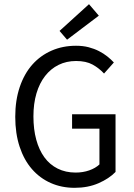

<svg xmlns="http://www.w3.org/2000/svg" viewBox="-20 -887 640 919"><path d="M337 12Q275 12 223 -11Q171 -34 133 -77.5Q95 -121 74 -184.5Q53 -248 53 -328Q53 -407 74.5 -470.5Q96 -534 134.5 -577.5Q173 -621 226.5 -644.5Q280 -668 344 -668Q377 -668 404 -661Q431 -654 453.5 -642.5Q476 -631 493.5 -617Q511 -603 525 -588L478 -535Q454 -561 423 -578Q392 -595 344 -595Q298 -595 260.5 -576.5Q223 -558 196 -523.5Q169 -489 154.5 -440Q140 -391 140 -330Q140 -268 153.5 -218.5Q167 -169 192.5 -134Q218 -99 256 -80Q294 -61 342 -61Q377 -61 407 -71.5Q437 -82 456 -100V-271H325V-340H533V-64Q502 -32 451.5 -10Q401 12 337 12ZM301 -697 265 -739 406 -867 453 -812Z"/></svg>

Font: Source Code Pro
Style: Regular
Weight: 400
Monospace: yes
Designer: Paul D. Hunt, Teo Tuominen
Foundry: Adobe Systems Incorporated
Version: Version 2.030;PS 1.000;hotconv 16.6.51;makeotf.lib2.5.65220